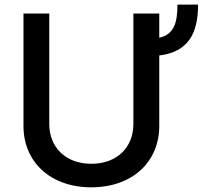

<svg xmlns="http://www.w3.org/2000/svg" viewBox="-20 -785 907 817"><path d="M822.8 -765.3H735.1C735.1 -687.9 720.5 -638.8 657.7 -624.3V-727.3H547.6V-257.8C547.6 -159.1 479.4 -88.1 368.6 -88.1C258.2 -88.1 189.6 -159.1 189.6 -257.8V-727.3H79.9V-248.9C79.9 -96.2 194.2 12.1 368.6 12.1C543 12.1 657.7 -96.2 657.7 -248.9V-549C778.4 -563.6 822.8 -639.2 822.8 -765.3Z"/></svg>

Font: Magic Ui Pro Medium
Style: Regular
Weight: 500
Designer: Stefan Endress, Andreas Faust
Version: Version 1.000;FEAKit 1.0